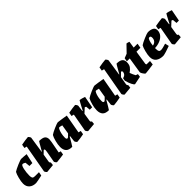

<svg xmlns="http://www.w3.org/2000/svg" viewBox="321 -2014 3371 3371"><g transform="rotate(-45 2007.0 -328.0)"><path d="M191 -165Q191 -125 203 -108Q215 -91 252 -91H353L340 -21Q297 -11 246 -1Q195 9 184 9Q106 9 59.5 -32Q13 -73 13 -146Q13 -196 32 -270Q51 -344 72 -380Q108 -405 192 -441Q276 -477 299 -477Q323 -477 357.5 -474Q392 -471 424 -468L384 -286H312L303 -375Q270 -396 253 -396Q250 -396 244 -394Q222 -387 206.5 -315.5Q191 -244 191 -165Z M884 -308 843 -91 883 -80 872 -12Q850 -8 788.5 -0.5Q727 7 703 9Q696 9 681 -10.5Q666 -30 668 -40L705 -246Q709 -274 709 -281Q709 -296 704.5 -302Q700 -308 688 -308Q686 -308 629 -251L605 -106Q604 -101 604 -94Q604 -74 621 -65L615 -6L461 9Q454 9 439.5 -10.5Q425 -30 426 -40L519 -561L473 -572L485 -641Q517 -648 573.5 -656.5Q630 -665 650 -665Q657 -665 671.5 -644Q686 -623 685 -615L639 -310H645L662 -341Q738 -476 742 -476Q821 -476 856 -451Q891 -426 891 -369Q891 -348 884 -308Z M1338 -95 1384 -84 1372 -15Q1340 -8 1284 0.5Q1228 9 1208 9Q1201 9 1187 -10.5Q1173 -30 1174 -40L1187 -152H1177Q1174 -147 1170 -140Q1166 -133 1161 -124Q1152 -109 1118 -50.5Q1084 8 1081 8Q999 8 963.5 -30.5Q928 -69 928 -141Q928 -197 947 -270Q966 -343 988 -380Q1022 -405 1104 -441Q1186 -477 1209 -477Q1221 -477 1298.5 -465Q1376 -453 1401 -448ZM1196 -212 1224 -383Q1168 -399 1159 -396Q1150 -394 1136.5 -365.5Q1123 -337 1113 -292Q1103 -247 1103 -198Q1103 -174 1110 -165Q1117 -156 1135 -156Q1142 -156 1196 -212Z M1860 -453 1819 -236H1760L1752 -317Q1733 -328 1726 -328Q1724 -328 1643 -251L1620 -106Q1619 -101 1619 -94Q1619 -81 1624.5 -74.5Q1630 -68 1641 -65L1635 -6L1476 9Q1469 9 1454 -10.5Q1439 -30 1441 -40L1501 -373L1455 -384L1467 -453Q1498 -459 1556 -468Q1614 -477 1634 -477Q1641 -477 1654 -456Q1667 -435 1666 -427L1651 -311H1660L1697 -382Q1707 -401 1728.5 -441Q1750 -481 1752 -481Q1768 -481 1804.5 -471.5Q1841 -462 1860 -453Z M2248 -95 2294 -84 2282 -15Q2250 -8 2194 0.5Q2138 9 2118 9Q2111 9 2097 -10.5Q2083 -30 2084 -40L2097 -152H2087Q2084 -147 2080 -140Q2076 -133 2071 -124Q2062 -109 2028 -50.5Q1994 8 1991 8Q1909 8 1873.5 -30.5Q1838 -69 1838 -141Q1838 -197 1857 -270Q1876 -343 1898 -380Q1932 -405 2014 -441Q2096 -477 2119 -477Q2131 -477 2208.5 -465Q2286 -453 2311 -448ZM2106 -212 2134 -383Q2078 -399 2069 -396Q2060 -394 2046.5 -365.5Q2033 -337 2023 -292Q2013 -247 2013 -198Q2013 -174 2020 -165Q2027 -156 2045 -156Q2052 -156 2106 -212Z M2759 -93 2799 -80 2791 -22Q2648 9 2641 9Q2623 9 2597.5 -42.5Q2572 -94 2555 -160L2563 -212Q2605 -223 2623.5 -246Q2642 -269 2642 -294Q2642 -319 2618 -319Q2615 -319 2551 -253L2526 -106Q2525 -101 2525 -94Q2525 -74 2542 -65L2536 -6L2382 9Q2375 9 2360.5 -10.5Q2346 -30 2347 -40L2440 -561L2394 -572L2406 -641Q2438 -648 2494.5 -656.5Q2551 -665 2571 -665Q2578 -665 2592.5 -644Q2607 -623 2606 -615L2560 -310H2567L2584 -341Q2660 -476 2664 -476Q2740 -476 2775.5 -449.5Q2811 -423 2811 -365Q2811 -304 2785 -267Q2759 -230 2711 -198Q2721 -171 2735 -139.5Q2749 -108 2759 -93Z M2846 -85Q2854 -142 2892 -376H2820L2832 -442L2912 -473L3037 -602Q3054 -602 3095 -587L3076 -462H3172L3157 -376H3059L3041 -262Q3019 -128 3019 -117Q3019 -105 3022 -100Q3025 -95 3034 -94Q3040 -93 3112 -93L3103 -16Q3057 -9 2989.5 0Q2922 9 2907 9Q2899 9 2883.5 -9Q2868 -27 2856 -49.5Q2844 -72 2846 -85Z M3335 -191V-168Q3335 -125 3347 -108Q3359 -91 3388 -91Q3404 -91 3427.5 -96.5Q3451 -102 3468 -107Q3485 -112 3492 -114L3515 -121L3532 -47Q3484 -28 3421.5 -9.5Q3359 9 3343 9Q3256 9 3206.5 -30Q3157 -69 3157 -146Q3157 -196 3176 -270Q3195 -344 3216 -380Q3252 -405 3336.5 -441Q3421 -477 3444 -477Q3506 -477 3547 -455Q3588 -433 3588 -381Q3588 -324 3552.5 -281.5Q3517 -239 3459 -216Q3401 -193 3335 -191ZM3339 -248Q3380 -255 3405 -282.5Q3430 -310 3430 -355Q3430 -396 3401 -396Q3394 -396 3388 -394Q3372 -389 3358.5 -347.5Q3345 -306 3339 -248Z M4014 -453 3973 -236H3914L3906 -317Q3887 -328 3880 -328Q3878 -328 3797 -251L3774 -106Q3773 -101 3773 -94Q3773 -81 3778.5 -74.5Q3784 -68 3795 -65L3789 -6L3630 9Q3623 9 3608 -10.5Q3593 -30 3595 -40L3655 -373L3609 -384L3621 -453Q3652 -459 3710 -468Q3768 -477 3788 -477Q3795 -477 3808 -456Q3821 -435 3820 -427L3805 -311H3814L3851 -382Q3861 -401 3882.5 -441Q3904 -481 3906 -481Q3922 -481 3958.5 -471.5Q3995 -462 4014 -453Z"/></g></svg>

Font: Grenze Black
Style: Italic
Weight: 900
Italic angle: -10°
Designer: Renata Polastri
Foundry: Omnibus-Type
Version: Version 1.002; ttfautohint (v1.8)